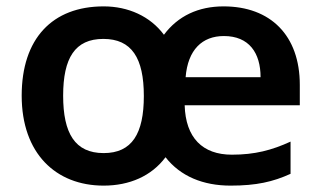

<svg xmlns="http://www.w3.org/2000/svg" viewBox="-20 -572 1006 602"><path d="M681 -552C602 -552 538 -522 494 -463C451 -521 382 -552 305 -552C144 -552 48 -451 48 -272C48 -91 155 10 305 10C386 10 455 -20 499 -79C546 -19 617 10 703 10C784 10 836 -2 891 -27V-128C832 -101 779 -87 707 -87C615 -87 562 -140 559 -242H920V-306C920 -461 828 -552 681 -552ZM682 -459C761 -459 797 -406 797 -330H562C569 -416 614 -459 682 -459ZM304 -450C393 -450 431 -390 431 -271C431 -153 394 -92 305 -92C215 -92 178 -154 178 -272C178 -390 215 -450 304 -450Z"/></svg>

Font: Noto Sans Ol Chiki SemiBold
Style: Regular
Weight: 600
Designer: Monotype Design Team, Lewis McGuffie
Foundry: Monotype Imaging Inc.
Version: Version 2.003